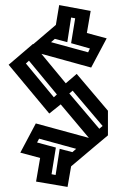

<svg xmlns="http://www.w3.org/2000/svg" viewBox="-20 -655 460 756"><path d="M60 -54 121 -169 330 -112 219 -244 174 -208 14 -400 110 -482 111 -481 200 -557 213 -635 337 -612 322 -525 400 -504 339 -389 143 -443 239 -327 282 -364 405 -219V-122L356 -81L260 0L246 81L122 60L138 -33ZM196 -502 181 -489 327 -449 334 -464 260 -485 276 -583 260 -586 245 -489ZM82 -405 192 -272 204 -283 94 -416ZM253 -287 371 -148 384 -159 266 -298ZM126 -94 200 -74 183 31 199 34 215 -69 265 -56 280 -69 134 -109Z"/></svg>

Font: Blaka Hollow
Style: Regular
Weight: 400
Designer: Mohamed Gaber
Foundry: Kief Type Foundry
Version: Version 1.003; ttfautohint (v1.8.4.7-5d5b)